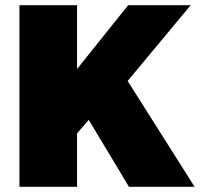

<svg xmlns="http://www.w3.org/2000/svg" viewBox="-20 -720 780 740"><path d="M55 0V-700H277V-454L474 -700H715L472 -408L730 0H477L322 -258L277 -206V0Z"/></svg>

Font: Golos Text ExtraBold
Style: Regular
Weight: 800
Designer: A.Korolkova, Vitaly Kuzmin
Foundry: ParaType Ltd
Version: Version 2.004